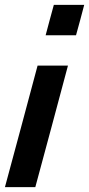

<svg xmlns="http://www.w3.org/2000/svg" viewBox="-54 -645 366 790"><path d="M-33.7 125H91.3Q113.8 42 158.7 -125Q203.6 -292 225.6 -375H100.6Q78.6 -292 33.7 -125Q-11.2 42 -33.7 125ZM133.8 -500H258.8Q264.6 -520.5 275.9 -562.3Q287.1 -604 292.5 -625H167.5Q161.6 -604 150.4 -562.3Q139.2 -520.5 133.8 -500Z"/></svg>

Font: Faithful 32x
Style: Oblique
Weight: 400
Foundry: Faithful Resource Pack
Version: Version 1.0; January 27, 2023